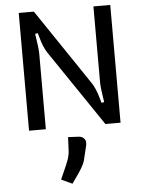

<svg xmlns="http://www.w3.org/2000/svg" viewBox="-65 -751 855 1137"><g transform="rotate(-5 362.0 -182.5)"><path d="M190 -449V0H90V-700H180L482 -252Q508 -215 526 -148L532 -127L548 -130Q534 -216 534 -248V-700H634V0H544L240 -449Q214 -487 198 -550L192 -571L176 -568Q190 -481 190 -449ZM419 118 398 205Q390 237 336 311L319 335L254 305Q298 208 305 184.5Q312 161 313 144L317 58L378 61Q399 62 410 73.5Q421 85 421 98Q421 111 419 118Z"/></g></svg>

Font: Voces
Style: Regular
Weight: 400
Designer: Ana Paula Megda, Pablo Ugerman
Foundry: Ana Paula Megda, Pablo Ugerman
Version: Version 1.003